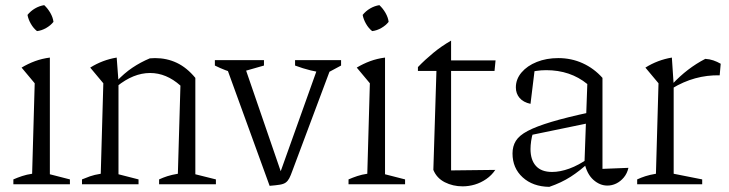

<svg xmlns="http://www.w3.org/2000/svg" viewBox="-20 -717 2838 747"><path d="M32 0V-19Q48 -26 66 -32Q84 -38 105 -41L115 -393L64 -454Q89 -469 116 -479Q143 -489 174 -493V-39L252 -19V0ZM152 -697Q166 -684 176 -666.5Q186 -649 188 -632Q177 -618 159.5 -608Q142 -598 124 -596Q110 -607 100 -624.5Q90 -642 87 -659Q99 -674 116 -684Q133 -694 152 -697Z M299 0V-19Q313 -25 330 -31Q347 -37 372 -41L382 -393L331 -454Q379 -484 434 -493L441 -400V-39L519 -19V0ZM599 0V-19Q614 -26 631 -31.5Q648 -37 672 -41L682 -384L740 -414V-39L820 -19V0ZM435 -381 433 -400Q463 -432 495 -453.5Q527 -475 563 -490Q568 -490 573.5 -490.5Q579 -491 583 -491Q629 -491 668 -472.5Q707 -454 740 -414L682 -384Q627 -433 564 -433Q499 -433 435 -381Z M1029 6 855 -473H927L1080 -28H1064L1223 -473H1275L1117 -51Q1111 -34 1105.5 -23.5Q1100 -13 1092 -7Q1084 -1 1069 1.5Q1054 4 1029 6ZM902 -432Q878 -436 857 -444Q836 -452 816 -462V-483H1007V-462ZM1251 -432Q1189 -439 1128 -462V-483H1307V-462Z M1336 0V-19Q1352 -26 1370 -32Q1388 -38 1409 -41L1419 -393L1368 -454Q1393 -469 1420 -479Q1447 -489 1478 -493V-39L1556 -19V0ZM1456 -697Q1470 -684 1480 -666.5Q1490 -649 1492 -632Q1481 -618 1463.5 -608Q1446 -598 1428 -596Q1414 -607 1404 -624.5Q1394 -642 1391 -659Q1403 -674 1420 -684Q1437 -694 1456 -697Z M1735 -559V-482H1908L1904 -441H1735V-54L1907 -56Q1893 -35 1872 -20.5Q1851 -6 1827.5 1Q1804 8 1780 8Q1742 8 1710.5 -8Q1679 -24 1666 -56L1678 -441H1606V-456Q1634 -485 1665.5 -511Q1697 -537 1735 -559Z M2343 5Q2314 5 2289 -17Q2264 -39 2254 -83L2265 -390Q2199 -444 2105 -444Q2085 -444 2065.5 -441Q2046 -438 2028 -433L2061 -452L2044 -313Q2016 -319 2001.5 -336Q1987 -353 1987 -377Q1987 -409 2009 -435Q2031 -461 2068.5 -476Q2106 -491 2152 -491Q2203 -491 2247 -471Q2291 -451 2324 -414V-60L2425 -64Q2420 -42 2407 -26.5Q2394 -11 2377.5 -3Q2361 5 2343 5ZM2117 10Q2053 9 2013.5 -27Q1974 -63 1974 -120Q1974 -148 1987 -169Q2000 -190 2033 -207.5Q2066 -225 2126 -243Q2186 -261 2280 -281V-240L2033 -189L2054 -201Q2049 -186 2046.5 -168.5Q2044 -151 2044 -137Q2044 -95 2065 -71.5Q2086 -48 2128 -48Q2159 -48 2195 -61Q2231 -74 2271 -102V-85Q2237 -53 2200.5 -29.5Q2164 -6 2117 10Z M2780 -424Q2682 -426 2595 -373V-389Q2625 -421 2657 -445.5Q2689 -470 2724 -488Q2741 -487 2755.5 -482Q2770 -477 2784 -469ZM2459 0V-19Q2474 -26 2491 -31.5Q2508 -37 2532 -41L2542 -393L2491 -454Q2539 -484 2594 -493L2601 -387V-41L2712 -19V0Z"/></svg>

Font: Piazzolla 24pt Light
Style: Regular
Weight: 300
Designer: Juan Pablo del Peral
Foundry: Huerta Tipografica
Version: Version 2.005